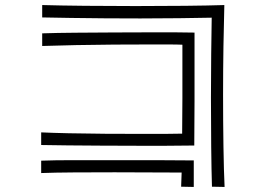

<svg xmlns="http://www.w3.org/2000/svg" viewBox="-20 -731 1040 760"><path d="M819 8Q817 -57 816 -151.5Q815 -246 815 -345Q815 -434 816 -517Q817 -600 818 -661Q765 -660 691 -659Q617 -658 536 -658Q467 -658 396.5 -658.5Q326 -659 262 -660Q198 -661 147 -662V-711Q218 -709 316.5 -708Q415 -707 517 -707Q620 -707 713.5 -708Q807 -709 868 -711Q866 -644 864.5 -549Q863 -454 863 -355Q863 -249 864.5 -151Q866 -53 869 9ZM702 -554Q680 -555 646 -555Q612 -555 570 -555Q506 -555 431 -554.5Q356 -554 282 -552.5Q208 -551 147 -549V-599Q206 -601 278.5 -601.5Q351 -602 428 -602.5Q505 -603 575 -603Q628 -603 673 -603Q718 -603 750 -602V-485Q750 -412 750 -331Q750 -250 749 -155Q697 -154 639.5 -154Q582 -154 523 -154Q450 -154 379.5 -154.5Q309 -155 248.5 -155.5Q188 -156 143 -157V-207Q187 -205 253 -203.5Q319 -202 396.5 -201.5Q474 -201 550 -201Q590 -201 628.5 -201Q667 -201 701 -202Q702 -272 702 -341.5Q702 -411 702 -469ZM699 -48Q641 -48 572 -48.5Q503 -49 434 -49Q349 -49 272 -48.5Q195 -48 143 -46V-95Q196 -97 269.5 -97Q343 -97 425 -97Q508 -97 591.5 -97Q675 -97 747 -96V9L697 8Z"/></svg>

Font: Train One
Style: Regular
Weight: 400
Designer: Fontworks Inc.
Foundry: Fontworks Inc.
Version: Version 1.100